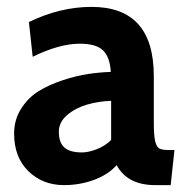

<svg xmlns="http://www.w3.org/2000/svg" viewBox="-20 -528 538 558"><path d="M166 10Q104 10 62.5 -30.5Q21 -71 21 -140Q21 -180 41.5 -212.2Q62 -244.5 92.5 -263.2Q123 -282 162.8 -295Q202.5 -308 236.2 -313Q270 -318 302 -319Q299.5 -362.5 279.2 -381.8Q259 -401 212 -401Q152.5 -401 75 -363L64 -464Q155 -508 246 -508Q427 -508 427 -307V-172Q427 -134 431 -117.5Q435 -101 443 -96.5Q451 -92 471 -92H487L476 10H431Q350.5 10 319 -48Q294.5 -20.5 253.2 -5.2Q212 10 166 10ZM218 -85Q236.5 -85 260.8 -94.2Q285 -103.5 303 -121V-235Q265.5 -233.5 232.2 -223.8Q199 -214 175 -193.5Q151 -173 151 -145Q151 -114 167 -99.5Q183 -85 218 -85Z"/></svg>

Font: Cabin
Style: Bold
Weight: 700
Designer: Pablo Impallari
Foundry: Pablo Impallari. http://www.impallari.com Igino Marini. http://www.ikern.com
Version: Version 3.001;hotconv 1.0.109;makeotfexe 2.5.65596